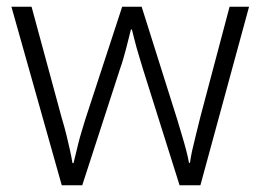

<svg xmlns="http://www.w3.org/2000/svg" viewBox="-20 -552 776 572"><path d="M406 -346Q401 -363 396 -379Q391 -395 387 -409.5Q383 -424 379.5 -438Q376 -452 373 -464H370Q367 -452 363.5 -438Q360 -424 356 -408.5Q352 -393 347.5 -377.5Q343 -362 337 -345L225 0H164L14 -532H74L163 -204Q172 -174 178 -149.5Q184 -125 188.5 -104.5Q193 -84 196 -66H199Q202 -78 205.5 -92.5Q209 -107 213 -123.5Q217 -140 222.5 -158Q228 -176 234 -196L344 -532H402L508 -196Q515 -172 522 -149Q529 -126 534.5 -105Q540 -84 543 -67H546Q548 -83 552.5 -103.5Q557 -124 563.5 -149.5Q570 -175 577 -204L664 -532H722L577 0H515Z"/></svg>

Font: Noto Sans Georgian Light
Style: Regular
Weight: 300
Version: Version 2.002